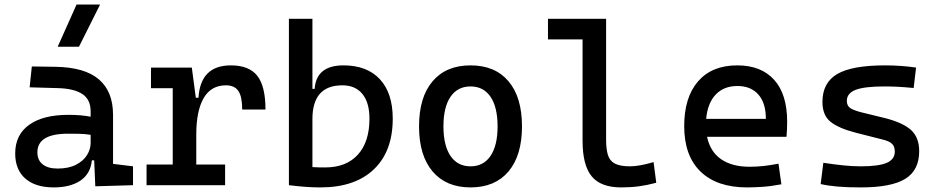

<svg xmlns="http://www.w3.org/2000/svg" viewBox="-20 -815 4142 845"><path d="M399.4 4.9 394.5 -109.4H384.3Q378.4 -49.8 333.7 -20Q289.1 9.8 216.8 9.8Q135.7 9.8 91.3 -29.3Q46.9 -68.4 46.9 -139.6Q46.9 -221.7 108.2 -265.6Q169.4 -309.6 281.2 -309.6Q336.9 -309.6 378.9 -301.3V-325.2Q378.9 -377 342.5 -401.1Q306.2 -425.3 234.4 -427.2L110.4 -430.7L120.1 -522.5L224.6 -521Q353 -519 415.3 -465.6Q477.5 -412.1 477.5 -309.6V-93.8L565.4 -83V0ZM378.9 -221.7Q354 -225.6 329.3 -226.1Q304.7 -226.6 279.3 -226.6Q144.5 -226.6 144.5 -144.5Q144.5 -110.4 167.7 -91.8Q190.9 -73.2 233.4 -73.2Q281.7 -73.2 314.2 -89.8Q346.7 -106.4 362.8 -132.3Q378.9 -158.2 378.9 -185.5ZM233.9 -609.4 316.9 -794.9H420.4L327.6 -609.4Z M843.8 -222.7V-90.8H970.7V0H625V-90.8H740.2V-426.8H644.5V-517.6H824.2L841.8 -384.8H853.5Q862.3 -527.3 996.1 -527.3Q1076.2 -527.3 1112.3 -481.4Q1148.4 -435.5 1148.4 -333H1045.9Q1045.9 -389.6 1029.1 -414.6Q1012.2 -439.5 974.6 -439.5Q908.7 -439.5 876.2 -383.1Q843.8 -326.7 843.8 -222.7Z M1390.1 9.8Q1355 9.8 1320.8 7.1Q1286.6 4.4 1251.5 0V-732.4H1355V-423.8H1364.7Q1372.1 -527.3 1491.7 -527.3Q1595.2 -527.3 1651.9 -466.3Q1708.5 -405.3 1708.5 -293Q1708.5 -148.9 1625.2 -69.6Q1542 9.8 1390.1 9.8ZM1355 -291V-79.6Q1368.7 -78.6 1382.8 -78.4Q1397 -78.1 1410.6 -78.1Q1503.9 -78.1 1554.9 -134.3Q1606 -190.4 1606 -293Q1606 -363.3 1575 -401.4Q1543.9 -439.5 1486.8 -439.5Q1355 -439.5 1355 -291Z M2050.8 9.8Q1943.4 9.8 1883.8 -60.5Q1824.2 -130.9 1824.2 -258.8Q1824.2 -387.2 1883.8 -457.3Q1943.4 -527.3 2050.8 -527.3Q2158.7 -527.3 2218 -457.3Q2277.3 -387.2 2277.3 -258.8Q2277.3 -130.9 2218 -60.5Q2158.7 9.8 2050.8 9.8ZM2050.8 -83Q2107.9 -83 2138.9 -128.9Q2169.9 -174.8 2169.9 -258.8Q2169.9 -343.3 2138.9 -388.9Q2107.9 -434.6 2050.8 -434.6Q1993.7 -434.6 1962.6 -388.9Q1931.6 -343.3 1931.6 -258.8Q1931.6 -174.8 1962.6 -128.9Q1993.7 -83 2050.8 -83Z M2713.9 9.8Q2624 9.8 2584 -39.1Q2543.9 -87.9 2543.9 -195.3V-641.6H2391.6V-732.4H2647.5V-200.2Q2647.5 -159.2 2655.3 -133.3Q2663.1 -107.4 2685.8 -95.2Q2708.5 -83 2752.9 -83Q2793.5 -83 2856.4 -101.6L2868.2 -10.7Q2828.6 0 2792.2 4.9Q2755.9 9.8 2713.9 9.8Z M3267.6 9.8Q3135.3 9.8 3063.2 -59.8Q2991.2 -129.4 2991.2 -259.8Q2991.2 -386.7 3052.2 -457Q3113.3 -527.3 3224.6 -527.3Q3329.6 -527.3 3387 -463.9Q3444.3 -400.4 3444.3 -279.3Q3444.3 -243.7 3441.4 -212.9H3091.8Q3105.5 -147.9 3153.3 -114.5Q3201.2 -81.1 3279.3 -81.1Q3311.5 -81.1 3342.8 -84.7Q3374 -88.4 3406.2 -94.7L3418.9 -3.9Q3373 4.9 3335 7.3Q3296.9 9.8 3267.6 9.8ZM3087.9 -292H3350.6Q3350.6 -361.8 3317.4 -399.2Q3284.2 -436.5 3225.6 -436.5Q3165.5 -436.5 3129.9 -398.9Q3094.2 -361.3 3087.9 -292Z M3768.6 9.8Q3710 9.8 3668.2 6.3Q3626.5 2.9 3591.8 -4.9L3603.5 -98.6Q3654.8 -90.8 3694.1 -86.9Q3733.4 -83 3768.6 -83Q3847.2 -83 3882.6 -98.4Q3918 -113.8 3918 -147.5Q3918 -170.9 3905.5 -182.4Q3893.1 -193.8 3867.2 -200.2L3748 -230.5Q3671.4 -250 3635.5 -278.8Q3599.6 -307.6 3599.6 -366.2Q3599.6 -451.2 3664.8 -489.3Q3730 -527.3 3875 -527.3Q3946.3 -527.3 4011.7 -517.6L4001 -427.7Q3961.4 -431.6 3931.2 -433.1Q3900.9 -434.6 3872.1 -434.6Q3785.2 -434.6 3746.1 -419.7Q3707 -404.8 3707 -371.1Q3707 -348.6 3723.1 -338.6Q3739.3 -328.6 3772.5 -320.3L3868.2 -296.9Q3949.7 -277.3 3987.5 -244.6Q4025.4 -211.9 4025.4 -149.4Q4025.4 -65.9 3964.4 -28.1Q3903.3 9.8 3768.6 9.8Z"/></svg>

Font: Cascadia Mono PL
Style: Regular
Weight: 400
Monospace: yes
Designer: Aaron Bell
Foundry: Saja Typeworks
Version: Version 2404.023; ttfautohint (v1.8.4)